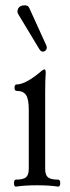

<svg xmlns="http://www.w3.org/2000/svg" viewBox="-20 -689 260 714"><path d="M124 -510 48 -636Q42 -646 47.5 -657Q53 -668 68 -669Q84 -671 89 -659L150 -525Q156 -514 153 -506.5Q150 -499 141 -497Q132 -495 124 -510ZM39 5Q32 5 32 -8Q32 -21 39 -21Q66 -21 76.5 -29.5Q87 -38 87 -61V-281Q87 -320 77 -335.5Q67 -351 42 -351Q34 -351 34 -363Q34 -375 42 -375Q73 -375 126 -418Q140 -431 146 -431Q150 -431 150 -417Q148 -394 148 -345V-61Q148 -38 158.5 -29.5Q169 -21 196 -21Q204 -21 204 -8Q204 5 196 5Q164 0 118 0Q72 0 39 5Z"/></svg>

Font: Junicode Cond Light
Style: Regular
Weight: 300
Width: 3
Designer: Peter S. Baker
Version: Version 2.201